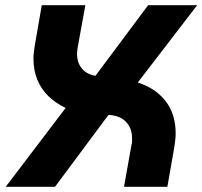

<svg xmlns="http://www.w3.org/2000/svg" viewBox="-20 -720 780 740"><path d="M2 0 233 -304Q195 -322 167 -349Q139 -376 124 -412.5Q109 -449 109 -493Q109 -506 110.5 -518.5Q112 -531 114 -544L141 -700H309L279 -535Q278 -529 277.5 -523.5Q277 -518 277 -512Q277 -478 296 -455.5Q315 -433 348 -428L551 -700H740L511 -402Q580 -380 618.5 -330Q657 -280 657 -206Q657 -193 655.5 -180.5Q654 -168 652 -154L625 0H458L487 -163Q489 -169 489 -175Q489 -181 489 -187Q489 -226 465.5 -250.5Q442 -275 398 -277L192 0Z"/></svg>

Font: MuseoModerno
Style: Bold Italic
Weight: 700
Italic angle: -9°
Designer: Pablo Cosgaya, Héctor Gatti, Marcela Romero, and the Authors of The MuseoModerno Project.
Foundry: Omnibus-Type Team
Version: Version 1.003